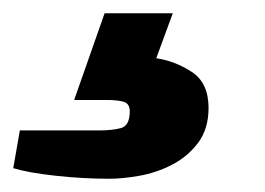

<svg xmlns="http://www.w3.org/2000/svg" viewBox="-101 -59 401 290"><path d="M64 211Q25 211 -16.5 206.5Q-58 202 -81 195L-71 138H49Q68 138 81.5 134.5Q95 131 95 109Q95 98 86.5 95Q78 92 59 92H11L57 -39H160L135 29Q163 33 188.5 49.5Q214 66 214 104Q214 136 198 157Q182 178 158.5 190Q135 202 109.5 206.5Q84 211 64 211Z"/></svg>

Font: Archivo SemiExpanded Black
Style: Italic
Weight: 900
Width: 6
Italic angle: -10°
Designer: Hector Gatti
Foundry: Omnibus-Type
Version: Version 2.001